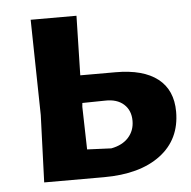

<svg xmlns="http://www.w3.org/2000/svg" viewBox="-41 -506 545 547"><g transform="rotate(-5 231.5 -232.5)"><path d="M64 0 71 -192 66 -465H197L193 -295H294Q373 -295 414.5 -262.5Q456 -230 456 -168Q456 -89 397 -44.5Q338 0 235 0ZM191 -205 194 -83 263 -80Q295 -86 312.5 -105.5Q330 -125 330 -153Q330 -183 310.5 -200.5Q291 -218 257 -217L192 -216Z"/></g></svg>

Font: Alegreya Sans
Style: Bold
Weight: 700
Designer: Juan Pablo del Peral
Foundry: Huerta Tipografica
Version: Version 2.007